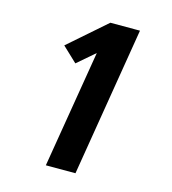

<svg xmlns="http://www.w3.org/2000/svg" viewBox="-109 -825 819 914"><g transform="rotate(15 300.0 -367.5)"><path d="M201 0 297 -579 211 -505 138 -574 322 -735H468L347 0Z"/></g></svg>

Font: Iosevka Heavy Extended
Style: Italic
Weight: 900
Width: 7
Italic angle: -9°
Monospace: yes
Designer: Belleve Invis
Foundry: Belleve Invis
Version: Version 32.5.0; ttfautohint (v1.8.4)